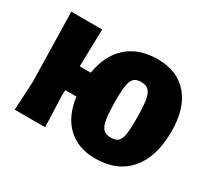

<svg xmlns="http://www.w3.org/2000/svg" viewBox="-133 -872 1190 1098"><g transform="rotate(30 462.0 -323.5)"><path d="M898 -340Q898 -172 819 -80Q740 12 596 12Q482 12 412.5 -54Q343 -120 327 -241L285 -242L253 -240L252 -210L260 0H59L69 -190L59 -647H263L257 -401L294 -400L330 -401Q350 -525 426 -592Q502 -659 625 -659Q755 -659 826.5 -575.5Q898 -492 898 -340ZM688 -297Q688 -380 681 -422.5Q674 -465 657 -482Q640 -499 607 -499Q577 -499 561.5 -485.5Q546 -472 539.5 -438.5Q533 -405 533 -339Q533 -256 540 -213Q547 -170 564 -153Q581 -136 614 -136Q645 -136 660.5 -149.5Q676 -163 682 -196.5Q688 -230 688 -297Z"/></g></svg>

Font: Luna Sans Black
Style: Regular
Weight: 900
Designer: Juan Pablo del Peral
Foundry: Huerta Tipografica
Version: Version 2.001; ttfautohint (v1.5)